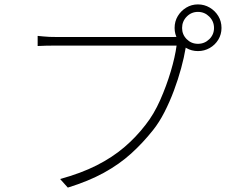

<svg xmlns="http://www.w3.org/2000/svg" viewBox="-20 -833 1040 872"><path d="M807 -706Q807 -676 828 -655Q849 -634 879 -634Q909 -634 930.5 -655Q952 -676 952 -706Q952 -736 930.5 -757.5Q909 -779 879 -779Q849 -779 828 -757.5Q807 -736 807 -706ZM773 -706Q773 -736 787.5 -760Q802 -784 826 -798.5Q850 -813 879 -813Q908 -813 932.5 -798.5Q957 -784 971.5 -760Q986 -736 986 -706Q986 -677 971.5 -653Q957 -629 932.5 -615Q908 -601 879 -601Q850 -601 826 -615Q802 -629 787.5 -653Q773 -677 773 -706ZM833 -649Q829 -641 827 -634.5Q825 -628 823 -614Q816 -572 802.5 -522.5Q789 -473 770 -422Q751 -371 727 -324Q703 -277 675 -242Q629 -184 575.5 -135.5Q522 -87 452 -48.5Q382 -10 288 19L253 -20Q348 -46 419 -82Q490 -118 544 -164Q598 -210 641 -266Q679 -314 707.5 -378.5Q736 -443 755.5 -508.5Q775 -574 782 -626Q768 -626 726 -626Q684 -626 626 -626Q568 -626 504.5 -626Q441 -626 383.5 -626Q326 -626 286 -626Q246 -626 235 -626Q209 -626 189.5 -625.5Q170 -625 151 -624V-670Q164 -669 177 -667.5Q190 -666 205 -665.5Q220 -665 236 -665Q244 -665 275.5 -665Q307 -665 353 -665Q399 -665 451.5 -665Q504 -665 556.5 -665Q609 -665 654 -665Q699 -665 729.5 -665Q760 -665 768 -665Q776 -665 784.5 -665.5Q793 -666 802 -669Z"/></svg>

Font: Noto Sans SC ExtraLight
Style: Regular
Weight: 250
Designer: Ryoko NISHIZUKA 西塚涼子 (kana, bopomofo & ideographs); Paul D. Hunt (Latin, Greek & Cyrillic); Sandoll Communications 산돌커뮤니
Foundry: Adobe
Version: Version 2.004-H2;hotconv 1.0.118;makeotfexe 2.5.65603